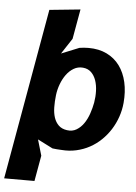

<svg xmlns="http://www.w3.org/2000/svg" viewBox="-62 -811 740 1047"><g transform="rotate(5 308.0 -287.0)"><path d="M454 -264Q459.5 -296 458.5 -328Q457.5 -360 448.5 -386Q439.5 -412 422 -429Q404.5 -446 377 -448.5Q349.5 -451 326.5 -437.5Q303.5 -424 286.2 -400.5Q269 -377 257.8 -346.8Q246.5 -316.5 243 -285.5Q239 -251 239.5 -219.5Q240 -188 248.2 -163.2Q256.5 -138.5 273.5 -122Q290.5 -105.5 319 -101.5Q348.5 -97 371.5 -110.8Q394.5 -124.5 411 -148.5Q427.5 -172.5 438 -203.2Q448.5 -234 454 -264ZM335.5 -763.5 306.5 -600.5 250.5 -515 348 -554.5Q360.5 -556.5 372.8 -557.5Q385 -558.5 398 -558.5Q455 -558.5 498 -537.5Q541 -516.5 568.5 -479Q596 -441.5 607.8 -389.8Q619.5 -338 614 -276.5Q610.5 -237 597.5 -199.5Q584.5 -162 563.8 -129.2Q543 -96.5 515 -69.5Q487 -42.5 453 -24Q419 -5.5 380 3.2Q341 12 298.5 8.5Q285.5 7.5 273.2 7Q261 6.5 249.5 4.5L166.5 -37.5L192 49.5L167 190H1L166.5 -746.5Z"/></g></svg>

Font: B612
Style: Bold Italic
Weight: 700
Italic angle: -10°
Designer: Nicolas Chauveau, Thomas Paillot, Jonathan Favre-Lamarine, Jean-Luc Vinot
Foundry: AIRBUS
Version: Version 1.008